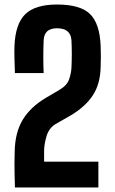

<svg xmlns="http://www.w3.org/2000/svg" viewBox="-20 -829 510 849"><path d="M46 0Q45 -36 44.5 -59Q44 -82 44 -104.5Q44 -127 45 -161Q47 -245 81.5 -301Q116 -357 184 -397L245 -433Q277 -452 286 -479.5Q295 -507 296 -530Q299 -590 296 -650Q293 -704 232 -704Q175 -704 173 -650Q170 -577 173 -506H46Q45 -536 44 -569Q43 -602 44 -626Q48 -724 92 -766.5Q136 -809 232 -809Q335 -809 378 -767Q421 -725 425 -627Q426 -605 426 -579Q426 -553 425 -531Q423 -457 390.5 -407.5Q358 -358 295 -320L225 -280Q196 -262 185.5 -226Q175 -190 175 -161V-114H415V0Z"/></svg>

Font: Big Shoulders Display ExtraBold
Style: Regular
Weight: 800
Designer: Patric King
Foundry: XO Type Co
Version: Version 1.000; ttfautohint (v1.8.2)